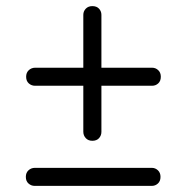

<svg xmlns="http://www.w3.org/2000/svg" viewBox="-20 -671 604 628"><path d="M65.5 -420Q65.5 -433.5 74.2 -441.5Q83 -449.5 95 -449.5H477.5Q489 -449.5 497.5 -441.5Q506 -433.5 506 -420Q506 -406 497.5 -398.2Q489 -390.5 477.5 -390.5H94.5Q83 -390.5 74.2 -398.2Q65.5 -406 65.5 -420ZM282.1 -210.5Q268.6 -210.5 260.5 -219.2Q252.5 -228 252.5 -240V-622.5Q252.5 -634 260.5 -642.5Q268.6 -651 282.1 -651Q296.2 -651 304 -642.5Q311.7 -634 311.7 -622.5V-239.5Q311.7 -228 304 -219.2Q296.2 -210.5 282.1 -210.5ZM64.5 -92.5Q64.5 -106 73.2 -114Q82 -122 94 -122H476.5Q488 -122 496.5 -114Q505 -106 505 -92.5Q505 -78.5 496.5 -70.8Q488 -63 476.5 -63H93.5Q82 -63 73.2 -70.8Q64.5 -78.5 64.5 -92.5Z"/></svg>

Font: Fraunces 9pt SemiBold
Style: Regular
Weight: 600
Version: Version 1.000;[b76b70a41]